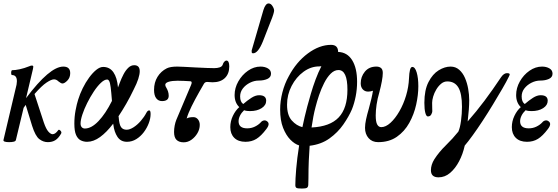

<svg xmlns="http://www.w3.org/2000/svg" viewBox="-25 -811 3236 1113"><path d="M28 13Q-7 13 -5 1L65 -295Q73 -323 73 -340Q73 -376 44 -376Q41 -376 40 -383Q39 -390 40.5 -397Q42 -404 45 -404Q63 -404 89 -409.5Q115 -415 145 -427Q153 -431 160 -431Q168 -431 168 -424Q168 -422 166 -411L126 -242Q263 -425 342 -425Q382 -425 382 -387Q382 -361 365.5 -344Q349 -327 337 -327Q329 -327 314 -339Q302 -351 288 -351Q273 -351 245 -332.5Q217 -314 175 -266L229 -101Q242 -63 255.5 -48Q269 -33 280 -33Q296 -33 313 -57Q317 -62 325.5 -53.5Q334 -45 329 -36Q314 -10 296 1.5Q278 13 252 13Q226 13 203 -4.5Q180 -22 161 -82L124 -203Q118 -194 112 -186L67 1Q65 8 54 10.5Q43 13 28 13Z M480 11Q460 11 443 2.5Q426 -6 416 -28.5Q406 -51 406 -94Q406 -134 413 -171Q420 -208 428 -233Q438 -266 454.5 -299.5Q471 -333 491.5 -361Q512 -389 533 -406Q554 -423 573 -423Q611 -423 632.5 -392Q654 -361 659 -304Q664 -318 670 -333Q679 -357 691 -380Q703 -403 718.5 -418Q734 -433 753 -433Q785 -433 785 -398Q785 -380 776.5 -353.5Q768 -327 750 -292Q729 -248 706.5 -209Q684 -170 662 -137Q662 -134 663 -132Q666 -90 676.5 -74.5Q687 -59 709 -59Q727 -59 749 -73Q771 -87 791 -110Q811 -133 824 -158Q831 -171 840 -171Q848 -171 848 -150Q848 -125 837.5 -97Q827 -69 808.5 -44.5Q790 -20 765 -4.5Q740 11 711 11Q675 11 656 -17.5Q637 -46 632 -89Q631 -92 631 -94Q593 -44 555 -16.5Q517 11 480 11ZM442 -95Q442 -81 449 -73.5Q456 -66 467 -66Q505 -66 546 -109Q587 -152 624 -226Q620 -279 616.5 -305.5Q613 -332 608 -341Q603 -350 596 -350Q580 -350 559.5 -330.5Q539 -311 518.5 -280Q498 -249 480.5 -214Q463 -179 452.5 -147Q442 -115 442 -95Z M1040 14Q1013 14 998.5 0Q984 -14 984 -46Q984 -64 987.5 -82.5Q991 -101 997 -116L1082 -317Q1092 -339 1078 -340Q1061 -341 1043 -342Q1025 -343 1004 -343Q973 -343 953 -337Q933 -331 933 -319Q933 -312 940 -301Q945 -293 949 -281Q953 -269 953 -256Q953 -225 914 -225Q893 -225 880.5 -241.5Q868 -258 868 -290Q868 -333 888 -365.5Q908 -398 942 -415Q962 -425 1003 -425Q1018 -425 1044 -423.5Q1070 -422 1108 -420Q1146 -418 1175 -417Q1204 -416 1217 -416Q1235 -416 1248.5 -420.5Q1262 -425 1266 -436Q1269 -447 1275.5 -453.5Q1282 -460 1287 -460Q1304 -460 1304 -426Q1304 -383 1278.5 -358.5Q1253 -334 1207 -334Q1198 -334 1191 -335Q1184 -336 1176 -336Q1163 -336 1157 -325L1130 -278Q1105 -234 1085.5 -194.5Q1066 -155 1057 -124Q1069 -132 1096 -132Q1112 -132 1122.5 -119Q1133 -106 1133 -87Q1133 -62 1119.5 -39Q1106 -16 1085 -1Q1064 14 1040 14Z M1398 11Q1356 11 1333 -12Q1310 -35 1310 -74Q1310 -108 1325 -139.5Q1340 -171 1362 -190Q1335 -216 1335 -260Q1335 -301 1356.5 -339Q1378 -377 1412.5 -401Q1447 -425 1485 -425Q1510 -425 1528 -414.5Q1546 -404 1546 -384Q1546 -363 1525 -353.5Q1504 -344 1475 -344Q1449 -344 1424 -331.5Q1399 -319 1383 -298.5Q1367 -278 1367 -252Q1367 -220 1385 -208Q1409 -229 1432.5 -244Q1456 -259 1477 -259Q1518 -259 1518 -227Q1518 -201 1491.5 -184Q1465 -167 1424 -167Q1416 -167 1407 -168Q1398 -169 1390 -172Q1375 -158 1366.5 -141Q1358 -124 1358 -108Q1358 -67 1408 -67Q1432 -67 1452.5 -77Q1473 -87 1486 -101Q1493 -110 1503.5 -112.5Q1514 -115 1523 -108Q1543 -94 1519 -63Q1489 -23 1461.5 -6Q1434 11 1398 11ZM1442 -502Q1434 -502 1434 -510Q1434 -513 1434 -515Q1434 -517 1434 -519L1502 -753Q1514 -791 1532 -791Q1545 -791 1554.5 -776Q1564 -761 1564 -749Q1564 -744 1559.5 -728.5Q1555 -713 1543 -684L1499 -571Q1471 -502 1442 -502Z M1725 282Q1700 282 1693.5 278Q1687 274 1687 262Q1687 228 1692 168Q1697 108 1709 32Q1683 24 1658 -1.5Q1633 -27 1616 -70Q1599 -113 1599 -176Q1599 -225 1612 -275.5Q1625 -326 1649 -369Q1693 -452 1760 -501.5Q1827 -551 1894 -551Q1935 -551 1935 -510Q1988 -508 2016.5 -462Q2045 -416 2045 -337Q2045 -294 2037 -253Q2029 -212 2015 -177Q1997 -135 1965 -89Q1933 -43 1885 -8.5Q1837 26 1770 34Q1767 74 1765 121Q1763 168 1763 223Q1763 249 1762 261.5Q1761 274 1753.5 278Q1746 282 1725 282ZM1639 -204Q1639 -143 1666.5 -112.5Q1694 -82 1728 -74Q1734 -103 1741 -133Q1748 -163 1756 -193Q1765 -226 1777 -267.5Q1789 -309 1804.5 -350.5Q1820 -392 1838 -427Q1832 -426 1825 -426Q1777 -426 1734.5 -395Q1692 -364 1665.5 -313Q1639 -262 1639 -204ZM1804 -190Q1797 -164 1791.5 -135Q1786 -106 1781 -72Q1888 -77 1938.5 -130.5Q1989 -184 1989 -291Q1989 -405 1937 -405Q1913 -405 1892 -384Q1871 -363 1854 -329.5Q1837 -296 1824.5 -259Q1812 -222 1804 -190Z M2167 13Q2132 13 2111.5 -10.5Q2091 -34 2091 -70Q2091 -91 2097 -119Q2103 -147 2113 -181Q2122 -214 2128 -239.5Q2134 -265 2137 -285Q2122 -280 2109 -280Q2090 -280 2078 -293Q2066 -306 2066 -328Q2066 -366 2090 -395.5Q2114 -425 2157 -425Q2174 -425 2184 -416.5Q2194 -408 2194 -388Q2194 -369 2188.5 -339.5Q2183 -310 2174 -276Q2163 -239 2158 -204.5Q2153 -170 2153 -142Q2153 -105 2161.5 -89.5Q2170 -74 2185 -74Q2211 -74 2238.5 -99Q2266 -124 2290 -165.5Q2314 -207 2329 -257Q2344 -307 2346 -358Q2347 -387 2351.5 -405Q2356 -423 2365 -423Q2381 -423 2390.5 -391Q2400 -359 2400 -311Q2400 -261 2387.5 -204.5Q2375 -148 2347.5 -98.5Q2320 -49 2275.5 -18Q2231 13 2167 13Z M2517 217Q2473 217 2473 176Q2473 144 2493 112Q2520 70 2560 31Q2600 -8 2632 -48Q2642 -70 2647.5 -111Q2653 -152 2653 -192Q2653 -269 2632 -304Q2611 -339 2568 -339Q2548 -339 2532 -325.5Q2516 -312 2504 -292Q2492 -272 2486 -251Q2480 -230 2480 -215Q2480 -191 2480.5 -184Q2481 -177 2481 -166Q2481 -159 2475 -147.5Q2469 -136 2455 -136Q2446 -136 2440.5 -157Q2435 -178 2435 -215Q2435 -289 2459 -335.5Q2483 -382 2518 -403.5Q2553 -425 2587 -425Q2616 -425 2637 -406.5Q2658 -388 2670.5 -359Q2683 -330 2689 -296Q2695 -262 2695 -230Q2695 -182 2686 -107Q2737 -165 2783.5 -227Q2830 -289 2880 -364Q2896 -387 2914 -387Q2925 -387 2928.5 -383Q2932 -379 2925 -367Q2911 -338 2886.5 -296Q2862 -254 2833 -206Q2804 -158 2773.5 -111.5Q2743 -65 2715.5 -27Q2688 11 2669 33Q2658 83 2636 124.5Q2614 166 2584 191.5Q2554 217 2517 217Z M3030 11Q2988 11 2965 -12Q2942 -35 2942 -74Q2942 -108 2957 -139.5Q2972 -171 2994 -190Q2967 -216 2967 -260Q2967 -301 2988.5 -339Q3010 -377 3044.5 -401Q3079 -425 3117 -425Q3142 -425 3160 -414.5Q3178 -404 3178 -384Q3178 -363 3157 -353.5Q3136 -344 3107 -344Q3081 -344 3056 -331.5Q3031 -319 3015 -298.5Q2999 -278 2999 -252Q2999 -220 3017 -208Q3041 -229 3064.5 -244Q3088 -259 3109 -259Q3150 -259 3150 -227Q3150 -201 3123.5 -184Q3097 -167 3056 -167Q3048 -167 3039 -168Q3030 -169 3022 -172Q3007 -158 2998.5 -141Q2990 -124 2990 -108Q2990 -67 3040 -67Q3064 -67 3084.5 -77Q3105 -87 3118 -101Q3125 -110 3135.5 -112.5Q3146 -115 3155 -108Q3175 -94 3151 -63Q3121 -23 3093.5 -6Q3066 11 3030 11Z"/></svg>

Font: Junicode Two Beta Condensed Medium
Style: Italic
Weight: 500
Width: 3
Italic angle: -9°
Version: Version 1.053; ttfautohint (v1.8.4)